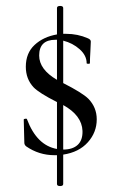

<svg xmlns="http://www.w3.org/2000/svg" viewBox="-20 -512 406 647"><path d="M306 -110Q306 -66 276 -32.5Q246 1 193 9V108Q193 115 182.5 115Q172 115 172 108V11H164Q111 11 68 -19Q62 -24 62 -31L60 -109Q60 -111 65 -112Q70 -113 71 -110Q104 -22 172 -10V-168Q111 -199 93 -218Q67 -246 67 -287Q67 -333 96.5 -360.5Q126 -388 172 -396V-485Q172 -492 182.5 -492Q193 -492 193 -485V-398H203Q242 -398 276 -383Q286 -379 286 -372Q286 -362 284.5 -338Q283 -314 283 -299Q283 -297 277.5 -297Q272 -297 272 -299Q272 -325 248.5 -346Q225 -367 193 -375V-232Q258 -199 278 -179Q306 -150 306 -110ZM112 -325Q112 -278 172 -243V-378H167Q112 -378 112 -325ZM193 -8Q225 -8 242 -24Q259 -40 258 -71Q256 -123 193 -158Z"/></svg>

Font: Cormorant
Style: Regular
Weight: 400
Designer: Christian Thalmann (Catharsis Fonts)
Version: Version 1.000;PS 001.000;hotconv 1.0.70;makeotf.lib2.5.58329